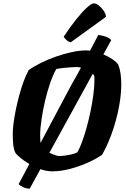

<svg xmlns="http://www.w3.org/2000/svg" viewBox="-20 -1020 752 1143"><path d="M157 103Q136 103 116.5 93.5Q97 84 91 76L404 -513Q434 -565 465 -622.5Q496 -680 522.5 -730.5Q549 -781 565 -812Q595 -808 614.5 -800Q634 -792 642 -781ZM291 0Q257 0 221 -13Q185 -26 153.5 -44.5Q122 -63 99.5 -82Q77 -101 70 -113Q63 -128 59.5 -153Q56 -178 56 -226Q56 -250 60.5 -285.5Q65 -321 73.5 -363.5Q82 -406 93.5 -449Q105 -492 119.5 -532Q134 -572 151 -603Q182 -625 224.5 -646Q267 -667 314.5 -683.5Q362 -700 408.5 -710Q455 -720 494 -720Q518 -720 546.5 -712.5Q575 -705 602.5 -693Q630 -681 652 -665.5Q674 -650 684 -635Q693 -613 697.5 -583Q702 -553 702 -515Q702 -478 696.5 -435.5Q691 -393 681 -348.5Q671 -304 657 -260Q643 -216 625.5 -175Q608 -134 588 -99Q556 -76 505.5 -53Q455 -30 398.5 -15Q342 0 291 0ZM331 -91Q343 -91 364 -93.5Q385 -96 406 -101Q427 -106 440 -113Q455 -138 469.5 -178Q484 -218 497 -265.5Q510 -313 520 -362.5Q530 -412 536 -457.5Q542 -503 542 -538Q542 -549 542 -556.5Q542 -564 541 -569Q537 -577 525 -586Q513 -595 497 -603Q481 -611 466 -616Q451 -621 441 -621Q426 -621 403 -619.5Q380 -618 356.5 -615.5Q333 -613 315 -609Q297 -578 279.5 -528Q262 -478 248.5 -420.5Q235 -363 227 -308Q219 -253 219 -212Q219 -195 220.5 -177.5Q222 -160 224 -146Q228 -138 242.5 -128.5Q257 -119 274.5 -110.5Q292 -102 308 -96.5Q324 -91 331 -91ZM401 -768Q386 -772 375 -782.5Q364 -793 359 -801Q397 -859 433 -904Q469 -949 497 -974.5Q525 -1000 538 -1000Q552 -1000 568 -987.5Q584 -975 596.5 -957Q609 -939 611 -920Z"/></svg>

Font: Texturina 12pt Black
Style: Italic
Weight: 900
Italic angle: -11°
Designer: Guillermo Torres Carreño
Foundry: Omnibus-Type
Version: Version 1.002